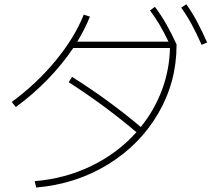

<svg xmlns="http://www.w3.org/2000/svg" viewBox="-20 -838 978 883"><path d="M607.4 -230Q465.8 -350.6 295.9 -460L311.5 -484.4Q480 -378.4 627.4 -253.9Q689.9 -331.1 724.6 -423.6Q759.3 -516.1 761.7 -617.2H316.9Q266.6 -542.5 199.2 -472.9Q131.8 -403.3 52.7 -345.7L34.2 -369.1Q147.9 -452.6 235.4 -558.6Q322.8 -664.6 365.2 -770.5L393.6 -761.7Q370.1 -703.1 335.4 -646.5H754.9Q733.9 -690.4 713.6 -724.6Q693.4 -758.8 669.9 -790L692.4 -806.6Q721.2 -768.1 744.6 -727.1Q768.1 -686 792 -633.8V-630.9Q792 -461.4 708 -316.9Q624 -172.4 476.6 -81.8Q329.1 8.8 146.5 24.4L139.6 -4.9Q280.8 -16.6 401.4 -75.4Q522 -134.3 607.4 -230ZM813.5 -802.7 836.9 -818.4Q864.3 -779.8 886.2 -738.5Q908.2 -697.3 932.6 -642.6L907.2 -631.8Q883.3 -686 861.3 -726.3Q839.4 -766.6 813.5 -802.7Z"/></svg>

Font: Pretendard Thin
Style: Regular
Weight: 100
Designer: Base glyphs from Inter by Rasmus Andersson; Hangeul glyphs from Noto Sans CJK(Source Han Sans) by Jang Soo-young and Kan
Foundry: Kil Hyung-jin
Version: Version 1.309